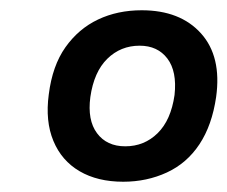

<svg xmlns="http://www.w3.org/2000/svg" viewBox="-20 -735 443 374"><path d="M220 -381Q170 -381 135 -401.5Q100 -422 84 -460.5Q68 -499 75 -551Q82 -607 107.5 -643Q133 -679 171 -697Q209 -715 256 -715Q331 -715 371.5 -670Q412 -625 401 -546Q393 -491 368.5 -454Q344 -417 305 -399Q266 -381 220 -381ZM224 -450Q261 -450 287 -475.5Q313 -501 320 -550Q325 -596 306 -621Q287 -646 252 -646Q215 -646 189 -620.5Q163 -595 156 -546Q150 -501 169 -475.5Q188 -450 224 -450Z"/></svg>

Font: Nunito Sans 7pt
Style: Bold Italic
Weight: 700
Italic angle: -9°
Version: Version 3.101;gftools[0.9.27]